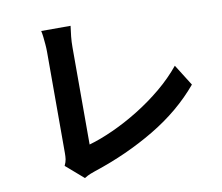

<svg xmlns="http://www.w3.org/2000/svg" viewBox="-85 -865 1171 1011"><g transform="rotate(-10 500.0 -359.5)"><path d="M195.2 -39.6Q204.2 -58.6 206.2 -72.9Q208.2 -87.1 208.2 -104.6Q208.2 -123.6 208.2 -162.7Q208.2 -201.8 208.2 -253.6Q208.2 -305.3 208.2 -362.1Q208.2 -418.9 208.2 -473.9Q208.2 -529 208.2 -574.2Q208.2 -619.5 208.2 -647.1Q208.2 -666 206.4 -687.1Q204.6 -708.3 202.5 -727.6Q200.3 -747 197 -760.5H354Q349.8 -732.3 347.1 -704.2Q344.3 -676.1 344.3 -647.3Q344.3 -623.3 344.3 -587.6Q344.3 -551.9 344.3 -509.1Q344.3 -466.3 344.3 -420.1Q344.3 -373.9 344.3 -328.9Q344.3 -284 344.3 -244.2Q344.3 -204.5 344.3 -174Q344.3 -143.6 344.3 -127.5Q405.4 -144.9 474.9 -176.6Q544.4 -208.2 614.5 -251.5Q684.5 -294.8 747.3 -347Q810.1 -399.3 858.2 -458.2L929.5 -344.8Q826.5 -221.9 676 -132.3Q525.5 -42.6 348.8 15.4Q338.9 18.8 323.1 24.8Q307.2 30.8 289.5 42.1Z"/></g></svg>

Font: Noto Sans HK Thin
Style: Regular
Weight: 100
Designer: Ryoko NISHIZUKA 西塚涼子 (kana, bopomofo & ideographs); Paul D. Hunt (Latin, Greek & Cyrillic); Sandoll Communications 산돌커뮤니
Foundry: Adobe
Version: Version 2.004-H2;hotconv 1.0.118;makeotfexe 2.5.65603